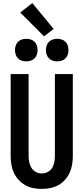

<svg xmlns="http://www.w3.org/2000/svg" viewBox="-20 -1214 540 1242"><path d="M250 8Q278 8 305.5 2.5Q333 -3 357.5 -16.5Q382 -30 400.5 -51Q419 -72 430.5 -97Q442 -122 446.5 -149.5Q451 -177 451 -205V-735H335V-205Q335 -185 331.5 -165Q328 -145 317.5 -128Q307 -111 288.5 -101.5Q270 -92 250 -92Q230 -92 212 -101.5Q194 -111 183.5 -128Q173 -145 169 -165Q165 -185 165 -205V-735H49V-205Q49 -177 53.5 -149.5Q58 -122 69.5 -97Q81 -72 100 -51Q119 -30 143 -16.5Q167 -3 194.5 2.5Q222 8 250 8ZM350 -817Q365 -817 379 -821.5Q393 -826 403.5 -836.5Q414 -847 418.5 -861Q423 -875 423 -890Q423 -905 418.5 -919Q414 -933 403.5 -943.5Q393 -954 379 -958.5Q365 -963 350 -963Q335 -963 321 -958.5Q307 -954 296.5 -943.5Q286 -933 281.5 -919Q277 -905 277 -890Q277 -875 281.5 -861Q286 -847 296.5 -836.5Q307 -826 321 -821.5Q335 -817 350 -817ZM150 -817Q165 -817 179 -821.5Q193 -826 203.5 -836.5Q214 -847 218.5 -861Q223 -875 223 -890Q223 -905 218.5 -919Q214 -933 203.5 -943.5Q193 -954 179 -958.5Q165 -963 150 -963Q135 -963 121 -958.5Q107 -954 96.5 -943.5Q86 -933 81.5 -919Q77 -905 77 -890Q77 -875 81.5 -861Q86 -847 96.5 -836.5Q107 -826 121 -821.5Q135 -817 150 -817ZM265 -979 327 -1027 189 -1194 111 -1133Z"/></svg>

Font: Iosevka SS09
Style: Bold
Weight: 700
Monospace: yes
Designer: Belleve Invis
Foundry: Belleve Invis
Version: Version 5.2.1; ttfautohint (v1.8.3)